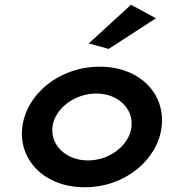

<svg xmlns="http://www.w3.org/2000/svg" viewBox="-20 -776 712 809"><path d="M354 -593 438 -570 637 -699 532 -756ZM201 -241C210 -318 294 -382 386 -382C477 -382 543 -318 534 -241C525 -164 442 -100 351 -100C259 -100 192 -164 201 -241ZM74 -241C57 -103 166 13 337 13C508 13 644 -103 661 -241C678 -379 571 -495 400 -495C229 -495 91 -379 74 -241Z"/></svg>

Font: Bluebird
Style: ExtObl
Weight: 400
Designer: Jasper
Foundry: Cannot Into Space Fonts
Version: Version 0.98